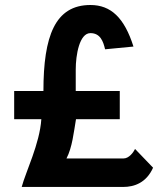

<svg xmlns="http://www.w3.org/2000/svg" viewBox="-20 -740 659 760"><path d="M143.6 -268.1C137.2 -170.9 81.5 -59.1 65.9 0H467.8C512.2 0 559.6 -17.1 585.9 -76.2L514.6 -150.4C507.8 -136.2 490.2 -112.8 469.2 -112.8H243.2C266.1 -156.7 272 -216.8 280.8 -268.1H454.1V-379.9H279.8V-413.1V-464.8C279.8 -522.5 294.4 -608.9 337.9 -608.9C377.4 -608.9 388.7 -575.7 396 -544.9L508.3 -555.7C472.2 -669.9 418.9 -720.2 337.9 -720.2C197.8 -720.2 151.9 -596.7 151.9 -379.9H36.1V-268.1Z"/></svg>

Font: Tuffy
Style: Bold
Weight: 700
Designer: Thatcher Ulrich, Karoly Barta, Michael Everson
Version: Version 001.270